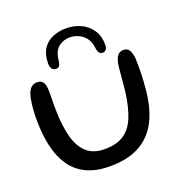

<svg xmlns="http://www.w3.org/2000/svg" viewBox="-122 -752 857 894"><g transform="rotate(-20 306.0 -305.0)"><path d="M275 31.5Q205 31.5 157.2 8.2Q109.5 -15 80.8 -57.8Q52 -100.5 39 -160Q26 -219.5 26 -292.5Q26 -310 27 -327.8Q28 -345.5 30 -362.2Q32 -379 34.5 -392Q41.5 -425 54.5 -438.8Q67.5 -452.5 86 -452.5Q103 -452.5 111.8 -444.2Q120.5 -436 123.2 -423.2Q126 -410.5 126 -397.5Q126.5 -388.5 126.2 -375.2Q126 -362 125.8 -347.2Q125.5 -332.5 125.5 -318.5Q125.5 -304.5 126 -293Q127.5 -223 141.5 -168.5Q155.5 -114 188.2 -83Q221 -52 278.5 -52Q339 -52 374.8 -76.8Q410.5 -101.5 429.2 -147.8Q448 -194 457 -257.5Q459 -272.5 460.8 -288.8Q462.5 -305 463.8 -321.8Q465 -338.5 466.8 -355.8Q468.5 -373 470 -390Q474 -422 484.5 -439.2Q495 -456.5 517 -456.5Q535.5 -456.5 544.5 -442.5Q553.5 -428.5 556.5 -402.5Q557.5 -383 557.5 -363.8Q557.5 -344.5 557 -325.5Q556.5 -306.5 555.5 -288Q554.5 -269.5 552.5 -251.5Q545 -161.5 513.8 -98.2Q482.5 -35 423.8 -1.8Q365 31.5 275 31.5ZM192.5 -480.5Q181 -480.5 173.5 -489.8Q166 -499 166 -516.5Q166 -561 183.8 -588.5Q201.5 -616 232 -629.2Q262.5 -642.5 300 -642.5Q338.5 -642.5 371.8 -627.2Q405 -612 425.5 -582Q446 -552 446 -508.5Q446 -492 439.2 -484.5Q432.5 -477 423 -477Q413 -477 406.2 -484.2Q399.5 -491.5 397.5 -510Q394.5 -539.5 380 -558.8Q365.5 -578 344.5 -587.5Q323.5 -597 300 -597Q272 -597 247.2 -579Q222.5 -561 218 -519Q216 -498.5 210.5 -489.5Q205 -480.5 192.5 -480.5Z"/></g></svg>

Font: Gluten Light
Style: Regular
Weight: 300
Designer: Tyler Finck
Foundry: Etcetera Type Company
Version: Version 1.300